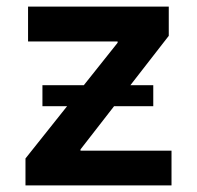

<svg xmlns="http://www.w3.org/2000/svg" viewBox="-20 -561 596 581"><path d="M57.1 0V-81.5L335.9 -431.6V-435.5H64.9V-541H490.7V-452.6L223.6 -108.9V-105H499V0ZM108.4 -239.7V-303.2H443.8V-239.7Z"/></svg>

Font: Inter 17pt SemiBold
Style: Regular
Weight: 600
Version: Version 4.001;git-66647c0bb